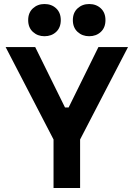

<svg xmlns="http://www.w3.org/2000/svg" viewBox="-20 -934 664 954"><path d="M246 0V-241L8 -700H155L303 -400H321L469 -700H616L378 -241V0ZM342 -834Q342 -871 365.5 -892.5Q389 -914 423 -914Q458 -914 481 -892.5Q504 -871 504 -834Q504 -797 481 -775.5Q458 -754 423 -754Q389 -754 365.5 -775.5Q342 -797 342 -834ZM120 -834Q120 -871 143.5 -892.5Q167 -914 201 -914Q236 -914 259 -892.5Q282 -871 282 -834Q282 -797 259 -775.5Q236 -754 201 -754Q167 -754 143.5 -775.5Q120 -797 120 -834Z"/></svg>

Font: Space 7353
Style: Regular
Weight: 400
Designer: Christine Claussen + Ruben Lyon  (Space 7353)
Version: Version 1.000;FEAKit 1.0